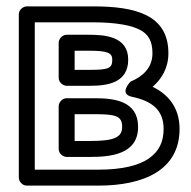

<svg xmlns="http://www.w3.org/2000/svg" viewBox="-20 -557 598 602"><path d="M393.8 -253.5C454 -240.8 493 -213.9 493 -153C493 -111.3 478.2 -82.5 447.1 -60.4C416 -38.4 363.5 -25 288 -25H89V-487H272C344.9 -487 394.9 -477.1 421.2 -462.2C445.7 -448.4 458 -427.3 458 -390C458 -344 427.3 -317.1 389.2 -301C389.2 -301 351 -262.6 393.8 -253.5ZM272 -537H64C53.3 -537 39 -527.1 39 -512V0C39 10.7 48.9 25 64 25H288C429.6 25 543 -22.8 543 -153C543 -219.4 507.3 -261.6 458.4 -284.8C486.1 -308.4 508 -343.3 508 -390C508 -510.2 405.7 -537 272 -537ZM263 -288C318.4 -288 382 -298.1 382 -370C382 -444.1 306.2 -448 258 -448H189C173.9 -448 164 -433.7 164 -423V-313C164 -297.9 178.3 -288 189 -288ZM263 -338H214V-398H258C316.9 -398 332 -391.5 332 -370C332 -343.9 322.3 -338 263 -338ZM262 -65C322.7 -65 413 -71.1 413 -159C413 -240.5 338.2 -249 278 -249H189C173.9 -249 164 -234.7 164 -224V-90C164 -74.9 178.3 -65 189 -65ZM262 -115H214V-199H278C344.6 -199 363 -192.6 363 -159C363 -123.9 332.6 -115 262 -115Z"/></svg>

Font: Fog Sans
Style: Outline
Weight: 700
Foundry: Intel Corporation
Version: Version 1.00